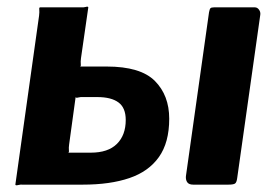

<svg xmlns="http://www.w3.org/2000/svg" viewBox="-20 -552 827 574"><path d="M25.9 0 96.8 -505Q98.2 -516.4 97.4 -523.2Q96.6 -530 99.9 -530H219Q230.4 -529.3 236.7 -531.3Q243 -533.3 244 -530L222.1 -378Q220.7 -367.6 221.5 -360.3Q222.2 -353.1 219 -353.1H299Q400.3 -353.1 443.1 -309.9Q485.9 -266.8 485.9 -197.1Q485.9 -125.7 455 -82.4Q424.2 -39.1 366.7 -19.6Q309.2 0 227.6 0H50.9Q40.5 -0.7 33.7 1.3Q26.9 3.3 25.9 0ZM183.5 -95.6H251.4Q303 -95.6 329.5 -121.8Q355.9 -148 355.9 -193.4Q355.9 -229.7 334.3 -245.7Q312.6 -261.8 270.9 -261.8H231.1Q220.7 -262.5 213.9 -260.5Q207.1 -258.5 206.1 -261.8L186.7 -120.5Q185.2 -110.1 186 -102.8Q186.8 -95.6 183.5 -95.6ZM758.2 -508.3 689.1 -19.6Q687.4 -6.1 682.3 -3.1Q677.2 0 662.8 0H557.5Q544.8 0 539.8 -7.1Q534.8 -14.3 535.8 -25.3L604.9 -515.3Q606.7 -524.9 609.2 -527.4Q611.8 -530 619.6 -530H742.1Q749.2 -530 754.2 -523.2Q759.2 -516.4 758.2 -508.3Z"/></svg>

Font: Libre Franklin Thin
Style: Italic
Weight: 100
Italic angle: -8°
Designer: Pablo Impallari, Rodrigo Fuenzalida, Nhung Nguyen
Foundry: Impallari Type
Version: Version 3.000